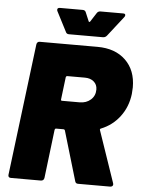

<svg xmlns="http://www.w3.org/2000/svg" viewBox="-59 -927 727 973"><g transform="rotate(5 304.5 -440.0)"><path d="M360 -11 285 -264Q283 -269 278 -269H240Q235 -269 233 -263L203 -15Q202 -8 197.5 -4Q193 0 186 0H33Q26 0 22.5 -4Q19 -8 20 -15L103 -685Q104 -692 108 -696Q112 -700 119 -700H413Q503 -700 556 -649Q609 -598 609 -511Q609 -501 607 -477Q599 -411 561.5 -361.5Q524 -312 466 -289Q463 -288 462 -285.5Q461 -283 462 -281L552 -18Q553 -16 553 -12Q553 -7 549 -3.5Q545 0 538 0H375Q363 0 360 -11ZM266 -533 252 -418Q252 -412 257 -412H347Q381 -412 403.5 -432Q426 -452 426 -484Q426 -509 408.5 -524Q391 -539 363 -539H273Q268 -539 266 -533ZM193 -870Q193 -880 207 -880H322Q334 -880 338 -870L357 -825Q358 -822 360.5 -822Q363 -822 365 -825L394 -870Q400 -880 413 -880H528Q539 -880 539 -872Q539 -867 535 -862L456 -761Q448 -751 436 -751H263Q251 -751 247 -761L195 -862Q193 -865 193 -870Z"/></g></svg>

Font: Barlow Black
Style: Italic
Weight: 900
Italic angle: -7°
Designer: Jeremy Tribby
Foundry: Tribby Type
Version: Version 1.408